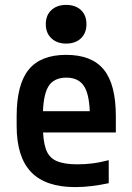

<svg xmlns="http://www.w3.org/2000/svg" viewBox="-20 -754 540 784"><path d="M287 10Q166 10 107 -51.5Q48 -113 48 -240V-280Q48 -409 97 -469.5Q146 -530 250 -530Q355 -530 404 -469.5Q453 -409 453 -280V-213H101V-300H368L347 -271V-276Q347 -363 324.5 -400Q302 -437 251 -437Q199 -437 177 -400Q155 -363 155 -276V-245Q155 -181 167 -146Q179 -111 210 -97Q241 -83 296 -83Q325 -83 355 -86.5Q385 -90 424 -100V-6Q392 1 356.5 5.5Q321 10 287 10ZM250 -576Q213 -576 190 -597.5Q167 -619 167 -655Q167 -692 190 -713Q213 -734 250 -734Q288 -734 310.5 -713Q333 -692 333 -655Q333 -619 310.5 -597.5Q288 -576 250 -576Z"/></svg>

Font: M PLUS Code Latin Medium
Style: Regular
Weight: 500
Designer: Coji Morishita
Foundry: UNDERFOREST DESIGN
Version: Version 1.002; ttfautohint (v1.8.3)